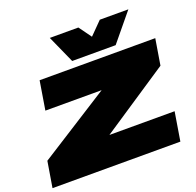

<svg xmlns="http://www.w3.org/2000/svg" viewBox="-166 -1105 1296 1270"><g transform="rotate(-20 482.0 -470.0)"><path d="M-9 0 21 -182 518 -498H122L155 -700H969L939 -517L465 -202H924L891 0ZM867 -940 707 -746H401L314 -940H515L579 -852L666 -940Z"/></g></svg>

Font: Georama ExtraExtended Black
Style: Italic
Weight: 900
Width: 8
Italic angle: -9°
Designer: Jean-Baptiste Levee
Foundry: Production Type
Version: Version 1.000